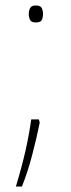

<svg xmlns="http://www.w3.org/2000/svg" viewBox="-20 -552 260 701"><path d="M85 -501Q85 -513 90 -522.5Q95 -532 110 -532Q128 -532 132.5 -522.5Q137 -513 137 -501Q137 -488 132.5 -479Q128 -470 110 -470Q95 -470 90 -479Q85 -488 85 -501ZM125 -104Q114 -49 97.5 14Q81 77 60 129H38Q60 56 73 -1.5Q86 -59 94 -116H122Z"/></svg>

Font: Noto Sans Gujarati Thin
Style: Regular
Weight: 100
Designer: Jelle Bosma - Monotype Design Team, Universal Thirst
Foundry: Monotype Imaging Inc.
Version: Version 2.106; ttfautohint (v1.8.4.7-5d5b)